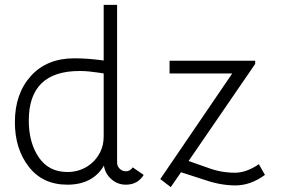

<svg xmlns="http://www.w3.org/2000/svg" viewBox="-20 -747 1174 787"><path d="M460 -727V-80Q460 -66 470.5 -55.5Q481 -45 496 -45Q514 -45 524 -61L569 -30Q544 10 496 10Q462 10 436.5 -12.5Q411 -35 406 -68Q360 10 256 10Q155 10 98 -63.5Q41 -137 41 -246Q41 -363 106.5 -435.5Q172 -508 285 -508Q340 -508 405 -499V-727ZM1026 -485 753 -87 833 -59Q886 -39 943 -39Q990 -39 1041 -74L1066 -30Q1007 13 945 13Q885 13 821 -9L722 -41L680 20L637 -13L932 -446H675V-498H1026ZM405 -188V-446Q399 -447 382 -449.5Q365 -452 346 -454Q327 -456 306 -456Q98 -456 98 -253Q98 -162 139 -102Q180 -42 256 -42Q301 -42 336.5 -64Q372 -86 391 -124Q405 -152 405 -188Z"/></svg>

Font: Bellota
Style: Regular
Weight: 400
Designer: Kemie Guaida
Foundry: Kemie Guaida
Version: Version 1.000;PS 002.000;hotconv 1.0.70;makeotf.lib2.5.58329